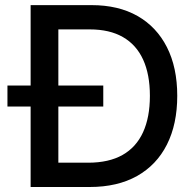

<svg xmlns="http://www.w3.org/2000/svg" viewBox="-20 -748 782 768"><path d="M338.9 0H159.2V-97.2H332.5Q415.5 -97.2 470.2 -128.2Q524.9 -159.2 552.2 -219Q579.6 -278.8 579.6 -364.7Q579.6 -450.2 552.5 -509.5Q525.4 -568.8 471.9 -599.6Q418.5 -630.4 338.9 -630.4H155.3V-727.5H346.2Q453.6 -727.5 530 -684.1Q606.4 -640.6 647.7 -559.3Q689 -478 689 -364.7Q689 -251.5 647.7 -169.7Q606.4 -87.9 528.1 -43.9Q449.7 0 338.9 0ZM213.4 -727.5V0H102.5V-727.5ZM9.8 -321.8V-405.8H393.1V-321.8Z"/></svg>

Font: Inter 16pt Medium
Style: Regular
Weight: 500
Version: Version 4.001;git-66647c0bb